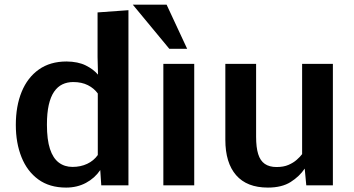

<svg xmlns="http://www.w3.org/2000/svg" viewBox="-20 -806 1540 835"><path d="M267.6 9.8Q195.3 9.8 146.7 -25.6Q98.1 -61 73.5 -122.6Q48.8 -184.1 48.8 -262.7Q48.8 -344.7 74.2 -406.7Q99.6 -468.8 148.9 -503.7Q198.2 -538.6 269.5 -538.6Q319.3 -538.1 352.8 -521.5Q386.2 -504.9 406.2 -481.4L404.3 -559.1V-752L538.6 -761.7V0H420.4L416 -66.4Q392.1 -31.2 353.8 -10.7Q315.4 9.8 267.6 9.8ZM295.4 -80.1Q330.6 -80.1 359.1 -93.5Q387.7 -106.9 405.3 -131.8V-399.4Q389.2 -421.9 362.3 -435.5Q335.4 -449.2 298.3 -449.2Q272.5 -449.2 251.5 -439.2Q230.5 -429.2 215.3 -407.2Q200.2 -385.3 192.1 -349.9Q184.1 -314.5 184.1 -263.7Q184.1 -198.7 197.3 -158.4Q210.4 -118.2 235.6 -99.1Q260.7 -80.1 295.4 -80.1Z M690.4 0V-528.3H824.7V0ZM716.3 -593.8 557.6 -785.6H704.6L793.9 -593.8Z M1145 9.8Q1053.7 9.8 1006.8 -44.2Q960 -98.1 960 -198.2V-528.3H1093.8V-210.9Q1093.8 -165 1102.8 -136Q1111.8 -106.9 1131.6 -93.3Q1151.4 -79.6 1182.6 -79.6Q1213.4 -79.6 1234.6 -88.9Q1255.9 -98.1 1270.5 -111.1Q1285.2 -124 1293.9 -135.7V-528.3H1427.7V0H1312L1305.2 -72.8Q1282.2 -38.6 1243.9 -14.4Q1205.6 9.8 1145 9.8Z"/></svg>

Font: Comme SemiBold
Style: Regular
Weight: 600
Version: Version 1.000;gftools[0.9.27]